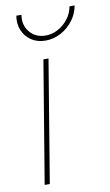

<svg xmlns="http://www.w3.org/2000/svg" viewBox="-85 -786 475 830"><g transform="rotate(-10 152.0 -371.0)"><path d="M42 0 130.9 -535.6H153.3L64.5 0ZM154.8 -613.8Q119.1 -613.8 93 -631.1Q66.9 -648.4 54.7 -677.5Q42.5 -706.5 48.3 -741.7H70.8Q63.5 -697.3 89.4 -666.3Q115.2 -635.3 158.7 -635.3Q188 -635.3 214.1 -649.7Q240.2 -664.1 258.5 -688.2Q276.9 -712.4 281.7 -741.7H304.2Q298.3 -706.5 276.4 -677.5Q254.4 -648.4 222.7 -631.1Q190.9 -613.8 154.8 -613.8Z"/></g></svg>

Font: Inter 20pt Thin
Style: Italic
Weight: 250
Italic angle: -9.3988°
Version: Version 4.001;git-66647c0bb